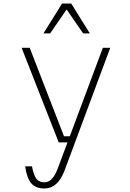

<svg xmlns="http://www.w3.org/2000/svg" viewBox="-20 -860 740 1092"><path d="M103 -588H149L344 -85H377L565 -588H607L346 113Q307 212 233 212Q182 212 157 181.5Q132 151 123 86H162Q170 132 185.5 154.5Q201 177 233 177Q278 177 307 102L364 -50H314ZM227 -670 333 -840H385L491 -670H453L359 -806L265 -670Z"/></svg>

Font: Martian Mono Thin
Style: Regular
Weight: 100
Monospace: yes
Designer: Roman Shamin
Foundry: Evil Martians
Version: Version 1.000; ttfautohint (v1.8.4.7-5d5b)